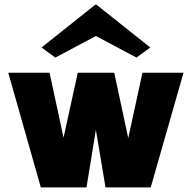

<svg xmlns="http://www.w3.org/2000/svg" viewBox="-20 -817 833 837"><path d="M158 0 16 -500H196L257 -217L319 -500H478L539 -215L601 -500H780L637 0H440L398 -251L357 0ZM221 -566 161 -610 396 -797H400L635 -610L575 -566L398 -660Z"/></svg>

Font: Panamera Black
Style: Regular
Weight: 900
Designer: Bastien Sozeau
Foundry: NBR — Bastien Sozeau
Version: Version 3.002; ttfautohint (v1.8.4.7-5d5b);gftools[0.9.33]